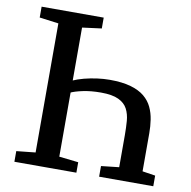

<svg xmlns="http://www.w3.org/2000/svg" viewBox="-82 -825 901 906"><g transform="rotate(10 368.5 -371.5)"><path d="M245 -423.5Q270.5 -435 300.5 -442.8Q330.5 -450.5 361.8 -454.8Q393 -459 422 -459Q482 -459 522.8 -447.2Q563.5 -435.5 588.5 -414.8Q613.5 -394 626.5 -366.5Q639.5 -339 644.2 -307.5Q649 -276 649 -243V-60.5L711 -51V0H451.5V-51L537 -60.5V-213Q537 -249.5 534.5 -281.8Q532 -314 519 -339Q506 -364 476 -378.2Q446 -392.5 391.5 -392.5Q343 -392.5 304.5 -384.2Q266 -376 245 -365.5ZM136.5 -60.5V-679L45 -691V-743H342.5V-691L250 -679V-60.5L342.5 -50V0H45.5V-51Z"/></g></svg>

Font: Merriweather Medium
Style: Regular
Weight: 500
Version: Version 2.100